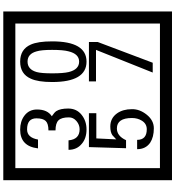

<svg xmlns="http://www.w3.org/2000/svg" viewBox="32 -1032 1090 1195"><g transform="rotate(-90 577.5 -435.0)"><path d="M1103 90H53V-960H1103ZM1028 15V-885H128V15ZM499 -556Q499 -504 460.5 -473Q422 -442 369 -442Q314 -442 280 -471Q242 -502 242 -554H301Q307 -485 370 -485Q398 -485 421 -504.5Q444 -524 444 -552Q444 -597 426 -616Q408 -635 363 -635V-679Q405 -679 421.5 -696Q438 -713 438 -754Q438 -812 369 -812Q318 -812 306 -744H251Q264 -855 368 -855Q419 -855 454 -829Q493 -800 493 -750Q493 -685 451 -658Q475 -642 483 -630Q499 -605 499 -556ZM917 -656Q917 -442 791 -442Q664 -442 664 -656Q664 -744 685 -789Q714 -855 791 -855Q868 -855 897 -789Q917 -745 917 -656ZM864 -656Q864 -723 855 -752Q840 -809 791 -809Q742 -809 726 -752Q718 -723 718 -656Q718 -587 726 -553Q742 -488 791 -488Q839 -488 855 -554Q864 -587 864 -656ZM495 -160Q496 -111 460.5 -67Q425 -23 376 -23Q321 -23 286 -46Q246 -74 246 -127H304Q304 -67 370 -67Q404 -67 423 -97Q440 -124 440 -159Q440 -253 375 -253Q328 -253 302 -196H252L259 -427H470V-381H313L307 -257Q320 -269 333 -281Q352 -294 387 -294Q439 -294 469 -252Q495 -215 495 -160ZM913 -372 784 -30H723L864 -383H668V-427H913Z"/></g></svg>

Font: Unicode BMP Fallback SIL
Style: Regular
Weight: 400
Foundry: NRSI, SIL International
Version: Version 5.1 Based on Unicode 5.1